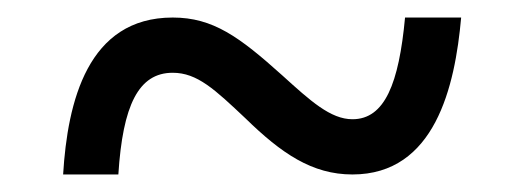

<svg xmlns="http://www.w3.org/2000/svg" viewBox="-20 -466 599 219"><path d="M52 -267H115C120 -346 138 -383 177 -383C205 -383 225 -364 260 -331C301 -291 336 -267 382 -267C476 -267 499 -367 506 -446H442C435 -371 419 -330 382 -330C357 -330 334 -351 302 -380C253 -424 223 -446 177 -446C80 -446 57 -350 52 -267Z"/></svg>

Font: Noto Serif Yezidi Medium
Style: Regular
Weight: 500
Designer: Dalton Maag Ltd
Foundry: Dalton Maag Ltd
Version: Version 1.001